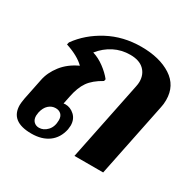

<svg xmlns="http://www.w3.org/2000/svg" viewBox="-131 -700 851 846"><g transform="rotate(30 294.0 -277.0)"><path d="M21 -74Q21 -84 25 -108L47 -216Q55 -257 84.5 -295Q114 -333 164 -356Q132 -388 68 -409L71 -421Q116 -484 191 -524Q266 -564 358 -564Q451 -564 510 -526Q569 -488 569 -415Q569 -394 565 -377L488 0H342L424 -401Q427 -415 427 -426Q427 -463 403 -486Q379 -509 333 -509Q289 -509 251.5 -490Q214 -471 186 -436Q216 -427 244.5 -406Q273 -385 292 -361L290 -351Q245 -326 224 -296Q203 -266 193 -215L185 -176L194 -177Q220 -177 240.5 -158Q261 -139 261 -107Q261 -101 259 -87Q249 -40 215 -15Q181 10 128 10Q21 10 21 -74ZM204 -102Q204 -121 193.5 -131Q183 -141 166 -141Q146 -141 130.5 -127Q115 -113 109 -86Q107 -74 107 -69Q107 -50 117.5 -39.5Q128 -29 144 -29Q167 -29 185.5 -48.5Q204 -68 204 -102Z"/></g></svg>

Font: Trirong
Style: Bold Italic
Weight: 700
Italic angle: -12°
Designer: Katatrad Team
Foundry: CadsonDemak
Version: Version 1.001